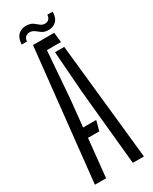

<svg xmlns="http://www.w3.org/2000/svg" viewBox="-231 -959 804 1011"><g transform="rotate(-30 171.0 -453.5)"><path d="M22 0 107.5 -800H236.5L243 -740H157.5L136 -458.5L119 -292H198.5L182.5 -232H114L90 0ZM252.5 0 207.5 -459.5 189 -709.5H245L320 0ZM252.5 -900.5H285Q285 -863.5 265.2 -844.5Q245.5 -825.5 214 -827.5Q193.5 -828.5 180.5 -837.5Q167.5 -846.5 156.5 -855.5Q145.5 -864.5 130.5 -867Q117 -869 104 -861.2Q91 -853.5 89 -832H57Q60 -875.5 82.5 -892.5Q105 -909.5 134 -906Q156 -903.5 168.5 -894.2Q181 -885 191.2 -876Q201.5 -867 215.5 -866Q233 -864.5 242.8 -874.8Q252.5 -885 252.5 -900.5Z"/></g></svg>

Font: Big Shoulders Stencil Display
Style: Regular
Weight: 400
Designer: Patric King
Foundry: XO Type Co
Version: Version 1.000